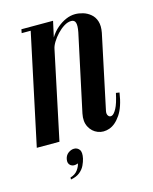

<svg xmlns="http://www.w3.org/2000/svg" viewBox="-130 -567 640 802"><g transform="rotate(-15 190.0 -166.5)"><path d="M-26.8 0 75.2 -479H36.2L39.2 -495H176.2L161.2 -427Q175 -449.5 193.5 -465.1Q212 -480.8 232 -489.4Q252 -498 271.8 -498Q287.8 -498 305.6 -492.8Q323.5 -487.5 338.1 -475.2Q352.8 -463 359.1 -443Q365.5 -423 360 -393.8L292.5 -75.5Q289.2 -61.5 295 -53.4Q300.8 -45.2 310.5 -48.2Q320.2 -51.2 331.4 -71.6Q342.5 -92 351.8 -136L366.8 -133.8Q358 -73.5 335.8 -40.8Q313.5 -8 286.8 1.4Q260 10.8 236.1 1.4Q212.2 -8 199.9 -31.8Q187.5 -55.5 194.5 -89.2L265.8 -422Q271 -449.5 267 -462Q263 -474.5 249 -474.5Q233.5 -474.5 217.5 -464.5Q201.5 -454.5 187.5 -439.6Q173.5 -424.8 163.6 -408.6Q153.8 -392.5 151.5 -379.8L71.2 0ZM122.2 107.4Q102.4 115.1 90.2 105.9Q78 96.7 81.9 77.7Q85.2 61.5 97.3 52.7Q109.5 43.9 122.4 43.9Q136.3 43.9 145 55.2Q153.7 66.6 147.9 93.4Q145 106.3 137.9 121.4Q130.8 136.6 116.2 148.5Q101.7 160.4 77.1 164.8L77 156.4Q98.5 149.9 109.1 135.3Q119.7 120.7 122.2 107.4Z"/></g></svg>

Font: Emberly Black
Style: Italic
Weight: 900
Italic angle: -12°
Designer: Rajesh Rajput
Foundry: Rajesh Rajput
Version: Version 1.000